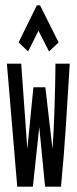

<svg xmlns="http://www.w3.org/2000/svg" viewBox="-20 -703 290 724"><path d="M45 1 6 -463H60L83 -141L106 -374H151L178 -141Q183 -214 185 -276.5Q187 -339 188 -384Q189 -429 189 -448V-463H243Q236 -346 228.5 -229.5Q221 -113 210 1H150L128 -224L104 1ZM86 -509 50 -543 119 -683H131L201 -543L165 -509L125 -587Z"/></svg>

Font: Inconsolata UltraCondensed SemiBold
Style: Regular
Weight: 600
Width: 1
Monospace: yes
Designer: Raph Levien, Cyreal, Brenton Simpson
Foundry: Raph Levien, Cyreal, Google
Version: Version 3.001; ttfautohint (v1.8.2.53-6de2)